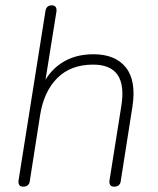

<svg xmlns="http://www.w3.org/2000/svg" viewBox="-20 -696 593 722"><path d="M50 -19 151 -655Q153 -666 159 -671Q165 -676 175 -676Q185 -676 189.5 -669.5Q194 -663 192 -651L146 -364H135Q160 -425 210.5 -458.5Q261 -492 331 -492Q414 -492 453.5 -442Q493 -392 478 -295L434 -15Q433 -5 426.5 0.5Q420 6 409 6Q399 6 394.5 -0.5Q390 -7 392 -19L436 -296Q449 -375 422.5 -414Q396 -453 330 -453Q246 -453 195.5 -402.5Q145 -352 131 -264L92 -15Q91 -5 84.5 0.5Q78 6 67 6Q57 6 52.5 -0.5Q48 -7 50 -19Z"/></svg>

Font: SN Pro Thin
Style: Italic
Weight: 200
Italic angle: -9°
Designer: Tobias Whetton
Foundry: Supernotes
Version: Version 1.003;Glyphs 3.3 (3324)